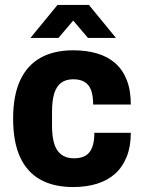

<svg xmlns="http://www.w3.org/2000/svg" viewBox="-20 -743 583 775"><path d="M275 12Q197 12 143 -18Q89 -48 61 -109Q33 -170 33 -264Q33 -358 61.5 -419Q90 -480 144 -510Q198 -540 276 -540Q328 -540 371 -527.5Q414 -515 444.5 -488.5Q475 -462 491.5 -420.5Q508 -379 508 -321H356Q356 -357 347.5 -379.5Q339 -402 321 -412.5Q303 -423 276 -423Q246 -423 227 -409Q208 -395 199 -366Q190 -337 190 -291V-235Q190 -193 198.5 -164Q207 -135 227 -119.5Q247 -104 279 -104Q307 -104 325 -114.5Q343 -125 352 -148Q361 -171 361 -207H508Q508 -152 491.5 -110.5Q475 -69 445 -42Q415 -15 372 -1.5Q329 12 275 12ZM103 -590 212 -723H339L448 -590H335L250 -690H301L216 -590Z"/></svg>

Font: Archivo SemiCondensed ExtraBold
Style: Regular
Weight: 800
Width: 4
Designer: Hector Gatti
Foundry: Omnibus-Type
Version: Version 2.001